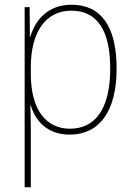

<svg xmlns="http://www.w3.org/2000/svg" viewBox="-20 -558 564 810"><path d="M282 -538C181 -538 128 -472 108 -403H106L105 -528H84V232H110V-4C110 -42 109 -80 108 -113H110C129 -49 179 10 274 10C397 10 472 -85 472 -269C472 -447 406 -538 282 -538ZM281 -513C390 -513 445 -430 445 -269C445 -93 378 -15 275 -15C175 -15 110 -94 110 -246V-275C110 -419 170 -513 281 -513Z"/></svg>

Font: Noto Sans Lao SemiCondensed Thin
Style: Regular
Weight: 100
Width: 4
Designer: Monotype Design Team
Foundry: Monotype Imaging Inc.
Version: Version 2.003